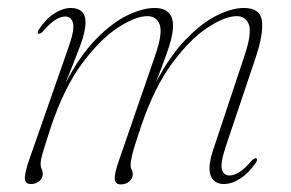

<svg xmlns="http://www.w3.org/2000/svg" viewBox="-20 -466 749 494"><path d="M285.5 -51.5 379 -322.5Q399 -380 391 -402.2Q383 -424.5 359 -424.5Q329.5 -424.5 284.2 -395.5Q239 -366.5 192.2 -304Q145.5 -241.5 111.5 -141Q99.5 -104.5 93.8 -85.8Q88 -67 86.2 -58.2Q84.5 -49.5 84.5 -44Q84.5 -36 87.2 -31Q90 -26 90 -18Q90 -7 81 0.2Q72 7.5 59.5 7.5Q45 7.5 44 -6.2Q43 -20 55.5 -56L155.5 -342Q172 -388 168 -405.8Q164 -423.5 147.5 -423.5Q137 -423.5 123.5 -415.5Q110 -407.5 90.5 -385.5Q83 -377.5 79 -379.5Q75 -381.5 79.5 -389.5Q98 -417.5 120 -431.5Q142 -445.5 163 -445.5Q179.5 -445.5 189.8 -436.8Q200 -428 200 -408.5Q200 -384.5 186.5 -348.8Q173 -313 148.5 -252Q185.5 -323 227.2 -365.5Q269 -408 308.2 -426.8Q347.5 -445.5 377.5 -445.5Q427.5 -445.5 425 -395Q424.5 -382 420.5 -365.5Q416.5 -349 407 -323Q397.5 -297 381.5 -254.5Q418.5 -324.5 459.5 -366.2Q500.5 -408 539 -426.8Q577.5 -445.5 607.5 -445.5Q650 -445.5 654 -411.8Q658 -378 637.5 -317L562.5 -94Q546.5 -47 550.8 -30.8Q555 -14.5 570.5 -14.5Q581 -14.5 594.8 -22.5Q608.5 -30.5 628 -53Q635.5 -60.5 639.5 -58.5Q643.5 -56.5 639 -48.5Q620.5 -21 598.5 -6.8Q576.5 7.5 555.5 7.5Q531 7.5 522.2 -14Q513.5 -35.5 528.5 -80.5L609 -322.5Q628.5 -380.5 620.5 -402.5Q612.5 -424.5 589 -424.5Q559.5 -424.5 514.8 -395.5Q470 -366.5 423.5 -304Q377 -241.5 343 -141Q325 -87.5 320.5 -69Q316 -50.5 316 -42.5Q316 -34 318.8 -29.2Q321.5 -24.5 321.5 -17Q321.5 -6 312.2 1.2Q303 8.5 291 8.5Q276.5 8.5 275.2 -5Q274 -18.5 285.5 -51.5Z"/></svg>

Font: Fraunces 72pt S000 Thin
Style: Italic
Weight: 100
Italic angle: -16°
Version: Version 1.000; ttfautohint (v1.8.3)